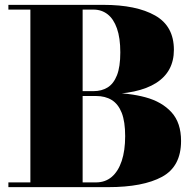

<svg xmlns="http://www.w3.org/2000/svg" viewBox="-20 -770 804 790"><path d="M14.5 0V-19.5H375Q413 -19.5 439.8 -42.2Q466.5 -65 480.8 -107.8Q495 -150.5 495 -210Q495 -269.5 480.8 -305.8Q466.5 -342 439.8 -358.5Q413 -375 375 -375H275V-388H425Q510.5 -388 578.2 -369.8Q646 -351.5 685.5 -308.2Q725 -265 725 -190Q725 -85 646.8 -42.5Q568.5 0 425 0ZM105 -10.5V-739.5H320V-10.5ZM275 -382V-395H365Q398 -395 422.8 -410.2Q447.5 -425.5 461.2 -460.2Q475 -495 475 -554.5Q475 -614 461.2 -653Q447.5 -692 422.8 -711.2Q398 -730.5 365 -730.5H14.5V-750H405.5Q541 -750 618.2 -706.2Q695.5 -662.5 695.5 -565Q695.5 -475 622.2 -428.5Q549 -382 405.5 -382Z"/></svg>

Font: Bodoni Moda 11pt Black
Style: Regular
Weight: 900
Designer: Owen Earl
Foundry: indestructible type
Version: Version 2.004